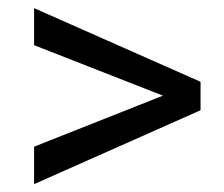

<svg xmlns="http://www.w3.org/2000/svg" viewBox="-20 -557 562 481"><path d="M65.4 -189.5V-95.7L482.4 -280.8V-352.1L65.4 -536.6V-443.8L388.2 -317.4Z"/></svg>

Font: Shabnam
Style: Regular
Weight: 400
Foundry: DejaVu fonts team - Redesigned by Saber Rastikerdar - Based on Vazir font
Version: Version 5.0.1